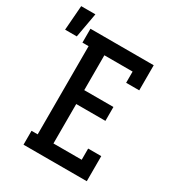

<svg xmlns="http://www.w3.org/2000/svg" viewBox="-276 -936 969 1054"><g transform="rotate(30 208.0 -408.5)"><path d="M34 0V-88H73V-647H34V-735H435V-576H352V-647H173V-426H358V-338H173V-88H352V-159H435V0ZM-84 -661 -72 -817H18L-10 -661Z"/></g></svg>

Font: Iosevka Curly Slab Semibold
Style: Regular
Weight: 600
Monospace: yes
Designer: Belleve Invis
Foundry: Belleve Invis
Version: Version 22.1.2; ttfautohint (v1.8.4)